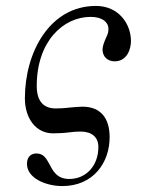

<svg xmlns="http://www.w3.org/2000/svg" viewBox="-20 -476 486 648"><path d="M64 -144C64 -78 100 -26 159 -26C173 -26 197 -27 211 -29C225 -31 240 -32 252 -32C290 -32 312 -13 312 20C312 84 270 128 214 128C176 128 162 107 149 82C136 58 127 42 103 42C89 42 71 49 71 77C71 126 136 152 190 152C295 152 350 73 350 -13C350 -76 321 -116 258 -116C249 -116 226 -114 215 -113C201 -111 179 -110 168 -110C132 -110 104 -129 104 -186C104 -336 193 -419 286 -419C327 -419 346 -400 346 -379C346 -367 344 -361 338 -349C332 -335 326 -320 326 -309C326 -284 344 -269 367 -269C409 -269 422 -311 422 -337C422 -396 380 -456 304 -456C148 -456 64 -300 64 -144Z"/></svg>

Font: Old Standard
Style: Italic
Weight: 400
Italic angle: -15.2°
Designer: Alexey Kryukov <alexios@thessalonica.org.ru>
Version: Version 2.0